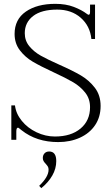

<svg xmlns="http://www.w3.org/2000/svg" viewBox="-20 -730 584 1000"><path d="M92 -52Q88 -55 82 -60Q76 -65 74 -65Q65 -65 65 -46V-2H39V-181H58Q63 -138 93.5 -100.5Q124 -63 170.5 -41Q217 -19 266 -19Q350 -19 399.5 -60.5Q449 -102 449 -172Q449 -216 423.5 -248Q398 -280 360.5 -302Q323 -324 258 -354Q191 -385 151 -408.5Q111 -432 83.5 -468Q56 -504 56 -553Q56 -629 114.5 -669.5Q173 -710 268 -710Q323 -710 364.5 -694Q406 -678 432 -658Q439 -653 441 -653Q449 -653 449 -667V-706H475V-527H456Q449 -595 400.5 -637.5Q352 -680 278 -680Q196 -680 152.5 -646.5Q109 -613 109 -557Q109 -518 133 -489Q157 -460 192.5 -440Q228 -420 289 -393Q359 -362 401.5 -337Q444 -312 474 -273Q504 -234 504 -178Q504 -121 475.5 -78.5Q447 -36 396.5 -13Q346 10 283 10Q170 10 92 -52ZM184 238Q233 191 233 154Q233 144 229.5 138Q226 132 218 123Q211 116 207 109Q203 102 203 93Q203 78 212 68.5Q221 59 236 59Q273 59 273 109Q273 148 252.5 184Q232 220 195 250Z"/></svg>

Font: Taviraj ExtraLight
Style: Regular
Weight: 200
Designer: Katatrad Team
Foundry: CadsonDemak
Version: Version 1.030